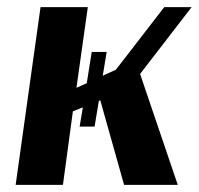

<svg xmlns="http://www.w3.org/2000/svg" viewBox="-20 -520 559 540"><path d="M519 -500 374 -312 480 0H329L262 -238L258 -236L246 -164H204L213 -218L185 -207L157 0H24L94 -500H227L195 -273L224 -286L238 -374H280L269 -307L306 -324L442 -500Z"/></svg>

Font: Arsenal
Style: Bold Italic
Weight: 700
Italic angle: -9.10001°
Designer: Andrij Shevchenko
Foundry: Stairsfor
Version: Version 2.001;PS 002.001;hotconv 1.0.88;makeotf.lib2.5.64775